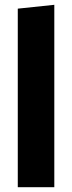

<svg xmlns="http://www.w3.org/2000/svg" viewBox="-20 -779 300 799"><path d="M206 0H54V-743L206 -759Z"/></svg>

Font: Trujillo ExtraBold
Style: Regular
Weight: 800
Designer: Fira Sans original fonts by bBox Type GmbH, Carrois Corporate GbR, & Edenspiekermann AG / Changes by Cristiano Sobral
Foundry: Fira Sans original fonts by bBox Type GmbH, Carrois Corporate GbR, & Edenspiekermann AG / Changes by Cristiano Sobral
Version: Version 4.301;July 28, 2020;FontCreator 13.0.0.2655 64-bit